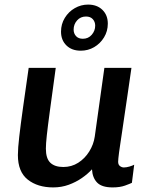

<svg xmlns="http://www.w3.org/2000/svg" viewBox="-20 -807 655 837"><path d="M212 10Q144 10 101 -24Q58 -58 58 -131Q58 -160 64 -212Q70 -264 80.5 -339Q91 -414 105 -511H223Q207 -394 197.5 -324Q188 -254 184 -216.5Q180 -179 180 -159Q180 -116 199.5 -97.5Q219 -79 256 -79Q292 -79 321 -97.5Q350 -116 369 -146.5Q388 -177 393 -211L435 -511H553Q544 -448 536.5 -397Q529 -346 523 -305.5Q517 -265 512.5 -234Q508 -203 504.5 -180.5Q501 -158 499 -142.5Q497 -127 496 -117Q495 -107 495 -102Q495 -89 503 -83Q511 -77 520 -77Q531 -77 544.5 -81Q558 -85 565 -89L555 -10Q547 -6 525 2Q503 10 471 10Q424 10 403.5 -11Q383 -32 381 -69Q363 -49 337 -31Q311 -13 279.5 -1.5Q248 10 212 10ZM332 -586Q293 -586 269.5 -609Q246 -632 246 -669Q246 -702 262.5 -729Q279 -756 306 -771.5Q333 -787 364 -787Q403 -787 426.5 -764Q450 -741 450 -704Q450 -671 433.5 -644Q417 -617 390.5 -601.5Q364 -586 332 -586ZM341 -638Q365 -638 380 -655.5Q395 -673 395 -695Q395 -712 384.5 -723.5Q374 -735 355 -735Q331 -735 316 -718Q301 -701 301 -678Q301 -661 311.5 -649.5Q322 -638 341 -638Z"/></svg>

Font: Chivo Medium Medium
Style: Italic
Weight: 500
Italic angle: -8.05°
Version: Version 2.002